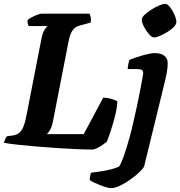

<svg xmlns="http://www.w3.org/2000/svg" viewBox="-31 -775 934 995"><path d="M449 0Q418 0 371 -2Q324 -4 269.5 -7.5Q215 -11 161 -15.5Q107 -20 61.5 -25Q16 -30 -11 -35Q-8 -45 -3.5 -55Q1 -65 5 -69L36 -73Q55 -76 68 -86Q81 -96 90 -118Q99 -140 106 -176L181 -560Q189 -606 201 -622.5Q213 -639 215 -640H118Q115 -645 113 -653Q111 -661 112 -671Q119 -678 133.5 -685.5Q148 -693 162.5 -698.5Q177 -704 182 -704H433Q435 -699 438.5 -687.5Q442 -676 439 -658L391 -645Q377 -642 364.5 -635.5Q352 -629 341.5 -612Q331 -595 324 -559L244 -149Q238 -118 229 -102.5Q220 -87 212 -80H403L504 -269Q522 -269 543 -263.5Q564 -258 577 -250Q576 -216 565.5 -175Q555 -134 543 -97.5Q531 -61 523 -41Q515 -34 500.5 -24Q486 -14 471 -7Q456 0 449 0ZM543 200Q536 200 520 195.5Q504 191 486.5 184Q469 177 454 170Q439 163 434 158Q434 149 436.5 135.5Q439 122 441 120Q464 117 491.5 113Q519 109 544.5 102.5Q570 96 586 88Q591 81 597 68Q603 55 610 35.5Q617 16 625 -10Q633 -36 642 -68.5Q651 -101 660 -141Q670 -184 679 -226.5Q688 -269 695 -305.5Q702 -342 706.5 -366.5Q711 -391 711 -397Q711 -409 703 -413Q695 -417 681 -417H631Q631 -430 634 -442.5Q637 -455 639 -464Q654 -471 680 -479.5Q706 -488 731.5 -494Q757 -500 770 -500Q802 -500 820 -486.5Q838 -473 838 -447Q838 -437 837 -424.5Q836 -412 833 -396Q830 -380 825 -359L716 87Q712 97 692.5 116Q673 135 646.5 154Q620 173 592.5 186.5Q565 200 543 200ZM767 -581Q756 -581 741 -598Q726 -615 715 -636.5Q704 -658 704 -674Q704 -685 718.5 -698.5Q733 -712 754 -725.5Q775 -739 794.5 -747Q814 -755 825 -755Q837 -755 850.5 -737.5Q864 -720 873.5 -698Q883 -676 883 -661Q883 -649 869.5 -635Q856 -621 836 -609Q816 -597 797.5 -589Q779 -581 767 -581Z"/></svg>

Font: Texturina Medium 12pt ExtraBold
Style: Italic
Weight: 800
Italic angle: -11°
Version: Version 1.002